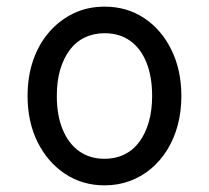

<svg xmlns="http://www.w3.org/2000/svg" viewBox="-20 -539 628 578"><path d="M295 19Q228 19 175.5 -16Q123 -51 93 -111.5Q63 -172 63 -250Q63 -309 80 -358Q97 -407 128.5 -443Q160 -479 202 -499Q244 -519 295 -519Q362 -519 414 -484.5Q466 -450 496 -389Q526 -328 526 -250Q526 -203 515 -162Q504 -121 483.5 -88Q463 -55 434.5 -31Q406 -7 370.5 6Q335 19 295 19ZM295 -61Q328 -61 354.5 -74Q381 -87 399.5 -112Q418 -137 428 -172Q438 -207 438 -250Q438 -308 421 -350.5Q404 -393 372 -416Q340 -439 295 -439Q262 -439 235 -426Q208 -413 189.5 -388Q171 -363 161 -328.5Q151 -294 151 -250Q151 -192 168.5 -149.5Q186 -107 218 -84Q250 -61 295 -61Z"/></svg>

Font: Playwrite HU
Style: Regular
Weight: 400
Designer: Veronika Burian, José Scaglione
Foundry: TypeTogether
Version: Version 1.002